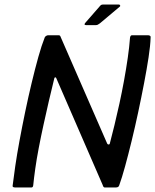

<svg xmlns="http://www.w3.org/2000/svg" viewBox="-20 -829 686 849"><path d="M454 -194Q456 -190 460.5 -190Q465 -190 466 -196Q475 -230 486 -275Q497 -320 508 -370.5Q519 -421 528.5 -473Q538 -525 545 -573.5Q552 -622 555 -663Q557 -673 563 -673H636Q640 -673 643.5 -670.5Q647 -668 646 -664Q645 -628 637 -575.5Q629 -523 617 -460.5Q605 -398 591 -332.5Q577 -267 562 -205.5Q547 -144 533 -93Q519 -42 507 -9Q505 -3 500.5 -1.5Q496 0 491 0H443Q437 0 434 -11L229 -483Q228 -487 224.5 -487Q221 -487 220 -482Q208 -434 196 -382Q184 -330 172.5 -277.5Q161 -225 151.5 -175.5Q142 -126 136 -83.5Q130 -41 127 -10Q126 0 119 0H48Q43 0 39 -1.5Q35 -3 36 -9Q40 -43 47.5 -94.5Q55 -146 66.5 -208Q78 -270 91.5 -335Q105 -400 120 -462.5Q135 -525 149.5 -577Q164 -629 178 -664Q180 -668 184.5 -670.5Q189 -673 192 -673H240Q246 -673 248 -666ZM405 -718H360Q354 -718 354 -721.5Q354 -725 358 -729L420 -800Q424 -805 427 -807Q430 -809 437 -809H506Q509 -809 511 -805.5Q513 -802 510 -800L422 -726Q417 -723 413.5 -720.5Q410 -718 405 -718Z"/></svg>

Font: Glory Thin Medium
Style: Italic
Weight: 500
Italic angle: -12°
Version: Version 1.011